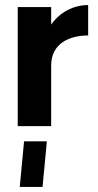

<svg xmlns="http://www.w3.org/2000/svg" viewBox="-20 -498 388 758"><path d="M50 0H182V-239C182 -328 256 -358 328 -358V-478C269 -478 216 -449 182 -401V-470H50ZM58 240H148L165 60H75Z"/></svg>

Font: Tanklager Original
Style: Regular
Weight: 400
Designer: Ariel Martín Pérez
Foundry: Tunera Type Foundry
Version: Version 1.000;Glyphs 3.3 (3310)